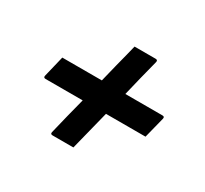

<svg xmlns="http://www.w3.org/2000/svg" viewBox="-103 -679 807 757"><g transform="rotate(30 300.0 -300.5)"><path d="M88 -353H268Q273 -373 278 -393.5Q283 -414 288 -434Q296 -465 302.5 -490.5Q309 -516 313 -533H409Q420 -533 417 -522Q406 -480 395.5 -437.5Q385 -395 375 -353H544Q555 -353 552 -342Q546 -318 540 -294.5Q534 -271 528 -247H348Q337 -202 325.5 -157.5Q314 -113 303 -68H208Q197 -68 200 -79Q210 -121 220.5 -163Q231 -205 242 -247H73Q62 -247 65 -258Q71 -282 76.5 -305.5Q82 -329 88 -353Z"/></g></svg>

Font: Recursive Mn Lnr St Med
Style: Italic
Weight: 500
Italic angle: -15°
Monospace: yes
Version: Version 1.079;hotconv 1.0.112;makeotfexe 2.5.65598; ttfautoh